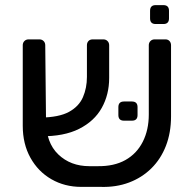

<svg xmlns="http://www.w3.org/2000/svg" viewBox="-20 -725 752 751"><path d="M361 -75Q426 -74 470.5 -99Q515 -124 538.5 -170.5Q562 -217 562 -277V-548Q562 -558 568.5 -564.5Q575 -571 585 -571H627Q637 -571 643 -564.5Q649 -558 649 -548V-270Q649 -206 629 -154.5Q609 -103 572 -66.5Q535 -30 484.5 -11Q434 8 373 6H298Q233 6 181 -24Q129 -54 99 -108Q69 -162 69 -233V-548Q69 -558 75.5 -564.5Q82 -571 92 -571H134Q144 -571 150.5 -564.5Q157 -558 157 -548L160 -253Q160 -167 208 -121Q256 -75 330 -75ZM139 -192 137 -265Q211 -266 250 -287.5Q289 -309 304.5 -345Q320 -381 320 -424V-548Q320 -558 326 -564.5Q332 -571 343 -571H384Q394 -571 400.5 -564.5Q407 -558 407 -548V-420Q407 -355 378 -303Q349 -251 289.5 -221Q230 -191 139 -192ZM465 -253Q443 -253 443 -275V-306Q443 -328 465 -328H496Q518 -328 518 -306V-275Q518 -253 496 -253ZM589 -631Q567 -631 567 -653V-683Q567 -705 589 -705H619Q641 -705 641 -683V-653Q641 -631 619 -631Z"/></svg>

Font: Rubik Light
Style: Regular
Weight: 400
Version: Version 2.101